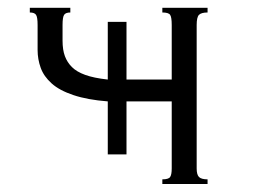

<svg xmlns="http://www.w3.org/2000/svg" viewBox="-20 -461 634 481"><path d="M250 -207Q199.2 -210.9 164.1 -222.7Q128.9 -234.4 109.4 -252Q89.8 -269.5 82 -291Q74.2 -312.5 74.2 -335.9V-398.4Q74.2 -418 70.3 -423.8Q66.4 -429.7 54.7 -429.7V-441.4H156.2V-429.7Q144.5 -429.7 140.6 -423.8Q136.7 -418 136.7 -398.4V-359.4Q136.7 -335.9 142.6 -320.3Q148.4 -304.7 160.2 -293Q171.9 -281.2 193.4 -273.4Q214.8 -265.6 250 -261.7V-406.2H296.9V-261.7H410.2V-398.4Q410.2 -418 406.2 -423.8Q402.3 -429.7 386.7 -429.7V-441.4H500V-429.7Q484.4 -429.7 478.5 -423.8Q472.7 -418 472.7 -398.4V-39.1Q472.7 -23.4 478.5 -17.6Q484.4 -11.7 500 -11.7V0H386.7V-11.7Q402.3 -11.7 406.2 -17.6Q410.2 -23.4 410.2 -39.1V-207H296.9V-74.2H250Z"/></svg>

Font: 和音 by 宁静之雨，公众号njzyshare
Style: Regular
Weight: 400
Designer: Steve Matteson
Foundry: Ascender Corporation
Version: Version 6.00;June 8, 2018;FontCreator 11.0.0.2388 32-bit